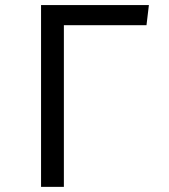

<svg xmlns="http://www.w3.org/2000/svg" viewBox="-20 -726 655 746"><path d="M558.5 -706.2 549.2 -628.2H228.2V0H139.5V-706.2Z"/></svg>

Font: FiraCode Nerd Font
Style: Regular
Weight: 400
Designer: Carrois Corporate, Edenspiekermann AG, Nikita Prokopov
Foundry: Carrois Corporate, Edenspiekermann AG, Nikita Prokopov
Version: Version 6.002;Nerd Fonts 2.1.0